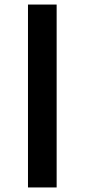

<svg xmlns="http://www.w3.org/2000/svg" viewBox="-20 -772 372 844"><path d="M229 -752V52H103V-752Z"/></svg>

Font: Pathway Extreme 8pt Thin 12pt Black
Style: Regular
Weight: 900
Version: Version 1.001;gftools[0.9.26]